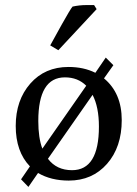

<svg xmlns="http://www.w3.org/2000/svg" viewBox="-20 -696 542 757"><path d="M98 -40Q42 -98 42 -199.5Q42 -301 99.5 -366.5Q157 -432 250 -432Q310 -432 356 -409L397 -469L427 -439L390 -387Q460 -329 460 -222.5Q460 -116 402 -50Q344 16 251 16Q181 16 130 -14L92 41L63 11ZM370 -197Q370 -274 345 -322L169 -70Q203 -25 264 -25Q370 -25 370 -197ZM131 -219Q131 -152 147 -110L320 -358Q287 -391 236 -391Q131 -391 131 -219ZM266 -670Q293 -676 320 -676Q347 -676 351 -676L361 -660L210 -498L178 -517Q188 -536 223 -598.5Q258 -661 266 -670Z"/></svg>

Font: Buenard
Style: Regular
Weight: 400
Designer: Gustavo Ibarra
Foundry: FontFuror
Version: Version 1.001 2011